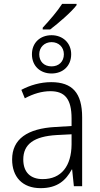

<svg xmlns="http://www.w3.org/2000/svg" viewBox="-20 -968 522 998"><path d="M378 -941V-948H303C278 -909 239 -864 202 -824V-815H241C284 -848 349 -903 378 -941ZM248 -785C189 -785 146 -746 146 -686C146 -624 190 -586 248 -586C307 -586 350 -625 350 -686C350 -745 306 -785 248 -785ZM248 -749C285 -749 312 -723 312 -686C312 -648 286 -623 248 -623C208 -623 184 -649 184 -686C184 -722 211 -749 248 -749ZM246 -541C190 -541 136 -525 91 -501L109 -457C154 -481 198 -494 242 -494C316 -494 352 -455 352 -352V-313L268 -308C122 -300 43 -245 43 -139C43 -49 96 10 191 10C278 10 322 -30 353 -87H355L364 0H407V-358C407 -485 356 -541 246 -541ZM274 -266 352 -270V-217C351 -105 299 -37 202 -37C139 -37 101 -72 101 -139C101 -219 157 -259 274 -266Z"/></svg>

Font: Noto Sans SemiCondensed Light
Style: Regular
Weight: 300
Width: 4
Designer: Monotype Design Team
Foundry: Monotype Imaging Inc.
Version: Version 2.013